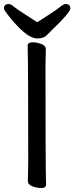

<svg xmlns="http://www.w3.org/2000/svg" viewBox="-34 -922 371 958"><path d="M170.9 16.1Q149.9 16.1 127.4 7.6Q105 -1 105 -18.1L106.9 -106.9Q106.9 -588.9 104 -694.8Q104 -710.9 129.9 -710.9Q149.9 -710.9 172.4 -702.4Q194.8 -693.8 194.8 -676.8L192.9 -587.9Q192.9 -106 195.8 0Q195.8 16.1 170.9 16.1ZM151.9 -730Q95.2 -730 -1 -856Q-14.2 -873 -14.2 -879.9Q-14.2 -901.9 9.8 -901.9Q20 -901.9 35.9 -888.4Q51.8 -875 85.9 -853.5Q120.1 -832 151.9 -811Q184.1 -832 217.5 -853.5Q251 -875 267.1 -888.4Q283.2 -901.9 293 -901.9Q316.9 -901.9 316.9 -879.9Q316.9 -859.9 228 -774.9Q213.9 -761.2 198.5 -745.6Q183.1 -730 151.9 -730Z"/></svg>

Font: LXGW WenKai Screen
Style: Regular
Weight: 400
Designer: LXGW / Fontworks Inc.
Foundry: LXGW / Fontworks Inc.
Version: Version 1.510;January 18,2025